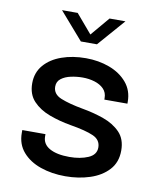

<svg xmlns="http://www.w3.org/2000/svg" viewBox="-84 -804 730 881"><g transform="rotate(10 281.0 -364.0)"><path d="M280 10.5Q216.5 10.5 164.2 -7.8Q112 -26 80.8 -62Q49.5 -98 49.5 -150.5V-164H157.5V-154Q157.5 -117.5 191 -98.8Q224.5 -80 283 -80Q334 -80 370.5 -95.8Q407 -111.5 407 -145.5Q407 -181.5 371.2 -197.2Q335.5 -213 263 -225Q210.5 -234 163.5 -251.5Q116.5 -269 86.8 -300.5Q57 -332 57 -383.5Q57 -433.5 87 -468.5Q117 -503.5 167.8 -521.5Q218.5 -539.5 280.5 -539.5Q340 -539.5 390.8 -520.5Q441.5 -501.5 472.5 -464.8Q503.5 -428 503.5 -376V-367H396V-374Q396 -400 379.5 -416.8Q363 -433.5 336.8 -441.5Q310.5 -449.5 281 -449.5Q254 -449.5 226.8 -443.8Q199.5 -438 181.5 -424.2Q163.5 -410.5 163.5 -387Q163.5 -351.5 202.2 -335.8Q241 -320 305 -308.5Q357 -299.5 404.5 -282.8Q452 -266 482.5 -234.8Q513 -203.5 513 -150Q513 -95 480.2 -59.5Q447.5 -24 394.5 -6.8Q341.5 10.5 280 10.5ZM133.5 -737.5H206.5L281 -650L355 -737.5H429L318.5 -611H243.5Z"/></g></svg>

Font: Epilogue Medium
Style: Regular
Weight: 500
Designer: Tyler Finck
Foundry: Etcetera Type Co
Version: Version 2.111; ttfautohint (v1.8.3)